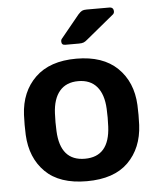

<svg xmlns="http://www.w3.org/2000/svg" viewBox="-53 -787 699 843"><g transform="rotate(-5 296.0 -365.5)"><path d="M296 10Q176 10 113.5 -52Q51 -114 46 -216Q45 -234 45 -260Q45 -286 46 -304Q51 -406 115 -468Q179 -530 296 -530Q413 -530 477 -468Q541 -406 546 -304Q547 -286 547 -260Q547 -234 546 -216Q541 -114 478.5 -52Q416 10 296 10ZM296 -89Q404 -89 410 -221Q411 -236 411 -260Q411 -284 410 -299Q407 -363 378 -397Q349 -431 296 -431Q243 -431 214 -397Q185 -363 182 -299Q181 -284 181 -260Q181 -236 182 -221Q188 -89 296 -89ZM253 -595Q237 -595 237 -611Q237 -619 242 -624L323 -723Q333 -734 340 -737.5Q347 -741 360 -741H460Q479 -741 479 -722Q479 -715 474 -710L350 -608Q342 -601 334.5 -598Q327 -595 314 -595Z"/></g></svg>

Font: Rubik Medium
Style: Regular
Weight: 500
Designer: Hubert and Fischer
Foundry: Hubert and Fischer
Version: Version 2.300; ttfautohint (v1.8.4.7-5d5b);gftools[0.9.30]